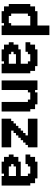

<svg xmlns="http://www.w3.org/2000/svg" viewBox="848 -1476 628 2364"><g transform="rotate(90 1162.0 -294.0)"><path d="M411.8 -588.2V-558.8H382.4V-588.2ZM382.4 -588.2V-558.8H352.9V-588.2ZM352.9 -588.2V-558.8H323.5V-588.2ZM323.5 -588.2V-558.8H294.1V-588.2ZM323.5 -558.8V-529.4H294.1V-558.8ZM323.5 -529.4V-500H294.1V-529.4ZM352.9 -529.4V-500H323.5V-529.4ZM382.4 -529.4V-500H352.9V-529.4ZM382.4 -558.8V-529.4H352.9V-558.8ZM411.8 -558.8V-529.4H382.4V-558.8ZM352.9 -558.8V-529.4H323.5V-558.8ZM411.8 -529.4V-500H382.4V-529.4ZM411.8 -500V-470.6H382.4V-500ZM411.8 -470.6V-441.2H382.4V-470.6ZM382.4 -470.6V-441.2H352.9V-470.6ZM352.9 -470.6V-441.2H323.5V-470.6ZM323.5 -470.6V-441.2H294.1V-470.6ZM323.5 -500V-470.6H294.1V-500ZM352.9 -500V-470.6H323.5V-500ZM382.4 -500V-470.6H352.9V-500ZM411.8 -441.2V-411.8H382.4V-441.2ZM382.4 -441.2V-411.8H352.9V-441.2ZM352.9 -441.2V-411.8H323.5V-441.2ZM411.8 -382.4V-352.9H382.4V-382.4ZM411.8 -411.8V-382.4H382.4V-411.8ZM352.9 -29.4V0H323.5V-29.4ZM382.4 -29.4V0H352.9V-29.4ZM411.8 -58.8V-29.4H382.4V-58.8ZM411.8 -88.2V-58.8H382.4V-88.2ZM411.8 -29.4V0H382.4V-29.4ZM264.7 -441.2V-411.8H235.3V-441.2ZM323.5 -441.2V-411.8H294.1V-441.2ZM235.3 -441.2V-411.8H205.9V-441.2ZM205.9 -441.2V-411.8H176.5V-441.2ZM176.5 -441.2V-411.8H147.1V-441.2ZM147.1 -441.2V-411.8H117.6V-441.2ZM117.6 -411.8V-382.4H88.2V-411.8ZM147.1 -411.8V-382.4H117.6V-411.8ZM147.1 -382.4V-352.9H117.6V-382.4ZM88.2 -411.8V-382.4H58.8V-411.8ZM88.2 -382.4V-352.9H58.8V-382.4ZM117.6 -382.4V-352.9H88.2V-382.4ZM147.1 -352.9V-323.5H117.6V-352.9ZM176.5 -352.9V-323.5H147.1V-352.9ZM117.6 -352.9V-323.5H88.2V-352.9ZM88.2 -352.9V-323.5H58.8V-352.9ZM58.8 -352.9V-323.5H29.4V-352.9ZM58.8 -323.5V-294.1H29.4V-323.5ZM58.8 -294.1V-264.7H29.4V-294.1ZM58.8 -264.7V-235.3H29.4V-264.7ZM58.8 -235.3V-205.9H29.4V-235.3ZM58.8 -205.9V-176.5H29.4V-205.9ZM58.8 -176.5V-147.1H29.4V-176.5ZM58.8 -147.1V-117.6H29.4V-147.1ZM58.8 -117.6V-88.2H29.4V-117.6ZM88.2 -117.6V-88.2H58.8V-117.6ZM88.2 -88.2V-58.8H58.8V-88.2ZM88.2 -58.8V-29.4H58.8V-58.8ZM117.6 -58.8V-29.4H88.2V-58.8ZM147.1 -58.8V-29.4H117.6V-58.8ZM176.5 -88.2V-58.8H147.1V-88.2ZM176.5 -117.6V-88.2H147.1V-117.6ZM147.1 -117.6V-88.2H117.6V-117.6ZM147.1 -88.2V-58.8H117.6V-88.2ZM117.6 -88.2V-58.8H88.2V-88.2ZM117.6 -117.6V-88.2H88.2V-117.6ZM117.6 -147.1V-117.6H88.2V-147.1ZM147.1 -147.1V-117.6H117.6V-147.1ZM147.1 -176.5V-147.1H117.6V-176.5ZM147.1 -205.9V-176.5H117.6V-205.9ZM147.1 -235.3V-205.9H117.6V-235.3ZM147.1 -264.7V-235.3H117.6V-264.7ZM147.1 -294.1V-264.7H117.6V-294.1ZM147.1 -323.5V-294.1H117.6V-323.5ZM117.6 -323.5V-294.1H88.2V-323.5ZM117.6 -294.1V-264.7H88.2V-294.1ZM117.6 -264.7V-235.3H88.2V-264.7ZM117.6 -235.3V-205.9H88.2V-235.3ZM117.6 -205.9V-176.5H88.2V-205.9ZM117.6 -176.5V-147.1H88.2V-176.5ZM88.2 -147.1V-117.6H58.8V-147.1ZM88.2 -176.5V-147.1H58.8V-176.5ZM88.2 -205.9V-176.5H58.8V-205.9ZM88.2 -235.3V-205.9H58.8V-235.3ZM88.2 -264.7V-235.3H58.8V-264.7ZM88.2 -294.1V-264.7H58.8V-294.1ZM88.2 -323.5V-294.1H58.8V-323.5ZM176.5 -58.8V-29.4H147.1V-58.8ZM176.5 -29.4V0H147.1V-29.4ZM147.1 -29.4V0H117.6V-29.4ZM205.9 -29.4V0H176.5V-29.4ZM235.3 -29.4V0H205.9V-29.4ZM264.7 -29.4V0H235.3V-29.4ZM323.5 -29.4V0H294.1V-29.4ZM323.5 -58.8V-29.4H294.1V-58.8ZM352.9 -58.8V-29.4H323.5V-58.8ZM382.4 -58.8V-29.4H352.9V-58.8ZM382.4 -294.1V-264.7H352.9V-294.1ZM382.4 -323.5V-294.1H352.9V-323.5ZM411.8 -352.9V-323.5H382.4V-352.9ZM382.4 -382.4V-352.9H352.9V-382.4ZM352.9 -411.8V-382.4H323.5V-411.8ZM323.5 -411.8V-382.4H294.1V-411.8ZM294.1 -411.8V-382.4H264.7V-411.8ZM294.1 -382.4V-352.9H264.7V-382.4ZM323.5 -352.9V-323.5H294.1V-352.9ZM352.9 -352.9V-323.5H323.5V-352.9ZM323.5 -323.5V-294.1H294.1V-323.5ZM323.5 -294.1V-264.7H294.1V-294.1ZM323.5 -264.7V-235.3H294.1V-264.7ZM264.7 -88.2V-58.8H235.3V-88.2ZM235.3 -88.2V-58.8H205.9V-88.2ZM205.9 -88.2V-58.8H176.5V-88.2ZM205.9 -58.8V-29.4H176.5V-58.8ZM235.3 -58.8V-29.4H205.9V-58.8ZM264.7 -58.8V-29.4H235.3V-58.8ZM294.1 -58.8V-29.4H264.7V-58.8ZM323.5 -88.2V-58.8H294.1V-88.2ZM352.9 -88.2V-58.8H323.5V-88.2ZM352.9 -294.1V-264.7H323.5V-294.1ZM352.9 -323.5V-294.1H323.5V-323.5ZM352.9 -382.4V-352.9H323.5V-382.4ZM323.5 -382.4V-352.9H294.1V-382.4ZM264.7 -411.8V-382.4H235.3V-411.8ZM235.3 -411.8V-382.4H205.9V-411.8ZM205.9 -411.8V-382.4H176.5V-411.8ZM176.5 -411.8V-382.4H147.1V-411.8ZM176.5 -382.4V-352.9H147.1V-382.4ZM205.9 -382.4V-352.9H176.5V-382.4ZM235.3 -382.4V-352.9H205.9V-382.4ZM264.7 -382.4V-352.9H235.3V-382.4ZM382.4 -411.8V-382.4H352.9V-411.8ZM382.4 -88.2V-58.8H352.9V-88.2ZM382.4 -352.9V-323.5H352.9V-352.9ZM411.8 -323.5V-294.1H382.4V-323.5ZM411.8 -294.1V-264.7H382.4V-294.1ZM411.8 -117.6V-88.2H382.4V-117.6ZM382.4 -117.6V-88.2H352.9V-117.6ZM352.9 -117.6V-88.2H323.5V-117.6ZM323.5 -117.6V-88.2H294.1V-117.6ZM352.9 -264.7V-235.3H323.5V-264.7ZM382.4 -264.7V-235.3H352.9V-264.7ZM411.8 -264.7V-235.3H382.4V-264.7ZM411.8 -235.3V-205.9H382.4V-235.3ZM411.8 -205.9V-176.5H382.4V-205.9ZM411.8 -176.5V-147.1H382.4V-176.5ZM382.4 -176.5V-147.1H352.9V-176.5ZM382.4 -147.1V-117.6H352.9V-147.1ZM352.9 -147.1V-117.6H323.5V-147.1ZM411.8 -147.1V-117.6H382.4V-147.1ZM323.5 -147.1V-117.6H294.1V-147.1ZM323.5 -176.5V-147.1H294.1V-176.5ZM323.5 -205.9V-176.5H294.1V-205.9ZM323.5 -235.3V-205.9H294.1V-235.3ZM352.9 -235.3V-205.9H323.5V-235.3ZM382.4 -235.3V-205.9H352.9V-235.3ZM382.4 -205.9V-176.5H352.9V-205.9ZM352.9 -176.5V-147.1H323.5V-176.5ZM352.9 -205.9V-176.5H323.5V-205.9ZM264.7 -441.2H294.1V-411.8H264.7ZM264.7 -88.2H294.1V-58.8H264.7ZM264.7 -117.6H294.1V-88.2H264.7Z M735.3 0H705.9V-29.4H735.3ZM794.1 0H764.7V-29.4H794.1ZM705.9 0H676.5V-29.4H705.9ZM676.5 0H647.1V-29.4H676.5ZM647.1 0H617.6V-29.4H647.1ZM617.6 0H588.2V-29.4H617.6ZM588.2 -29.4H558.8V-58.8H588.2ZM617.6 -29.4H588.2V-58.8H617.6ZM617.6 -58.8H588.2V-88.2H617.6ZM558.8 -29.4H529.4V-58.8H558.8ZM558.8 -58.8H529.4V-88.2H558.8ZM588.2 -58.8H558.8V-88.2H588.2ZM617.6 -88.2H588.2V-117.6H617.6ZM647.1 -88.2H617.6V-117.6H647.1ZM588.2 -88.2H558.8V-117.6H588.2ZM558.8 -88.2H529.4V-117.6H558.8ZM529.4 -88.2H500V-117.6H529.4ZM529.4 -117.6H500V-147.1H529.4ZM529.4 -294.1H500V-323.5H529.4ZM529.4 -323.5H500V-352.9H529.4ZM558.8 -323.5H529.4V-352.9H558.8ZM558.8 -352.9H529.4V-382.4H558.8ZM558.8 -382.4H529.4V-411.8H558.8ZM588.2 -382.4H558.8V-411.8H588.2ZM617.6 -382.4H588.2V-411.8H617.6ZM647.1 -352.9H617.6V-382.4H647.1ZM647.1 -323.5H617.6V-352.9H647.1ZM617.6 -323.5H588.2V-352.9H617.6ZM617.6 -352.9H588.2V-382.4H617.6ZM588.2 -352.9H558.8V-382.4H588.2ZM588.2 -323.5H558.8V-352.9H588.2ZM588.2 -294.1H558.8V-323.5H588.2ZM617.6 -294.1H588.2V-323.5H617.6ZM617.6 -117.6H588.2V-147.1H617.6ZM588.2 -117.6H558.8V-147.1H588.2ZM558.8 -294.1H529.4V-323.5H558.8ZM558.8 -117.6H529.4V-147.1H558.8ZM647.1 -382.4H617.6V-411.8H647.1ZM647.1 -411.8H617.6V-441.2H647.1ZM617.6 -411.8H588.2V-441.2H617.6ZM676.5 -411.8H647.1V-441.2H676.5ZM705.9 -411.8H676.5V-441.2H705.9ZM735.3 -411.8H705.9V-441.2H735.3ZM764.7 -411.8H735.3V-441.2H764.7ZM794.1 -411.8H764.7V-441.2H794.1ZM794.1 -382.4H764.7V-411.8H794.1ZM823.5 -382.4H794.1V-411.8H823.5ZM852.9 -382.4H823.5V-411.8H852.9ZM852.9 -352.9H823.5V-382.4H852.9ZM882.4 -323.5H852.9V-352.9H882.4ZM852.9 -323.5H823.5V-352.9H852.9ZM882.4 -294.1H852.9V-323.5H882.4ZM882.4 -264.7H852.9V-294.1H882.4ZM882.4 -235.3H852.9V-264.7H882.4ZM882.4 -205.9H852.9V-235.3H882.4ZM882.4 -176.5H852.9V-205.9H882.4ZM882.4 -147.1H852.9V-176.5H882.4ZM852.9 -147.1H823.5V-176.5H852.9ZM852.9 -117.6H823.5V-147.1H852.9ZM882.4 -117.6H852.9V-147.1H882.4ZM882.4 -88.2H852.9V-117.6H882.4ZM852.9 -88.2H823.5V-117.6H852.9ZM852.9 -58.8H823.5V-88.2H852.9ZM852.9 -29.4H823.5V-58.8H852.9ZM823.5 -29.4H794.1V-58.8H823.5ZM794.1 -29.4H764.7V-58.8H794.1ZM764.7 -29.4H735.3V-58.8H764.7ZM764.7 -58.8H735.3V-88.2H764.7ZM794.1 -88.2H764.7V-117.6H794.1ZM823.5 -88.2H794.1V-117.6H823.5ZM794.1 -117.6H764.7V-147.1H794.1ZM794.1 -147.1H764.7V-176.5H794.1ZM794.1 -176.5H764.7V-205.9H794.1ZM794.1 -205.9H764.7V-235.3H794.1ZM794.1 -235.3H764.7V-264.7H794.1ZM794.1 -264.7H764.7V-294.1H794.1ZM794.1 -294.1H764.7V-323.5H794.1ZM794.1 -323.5H764.7V-352.9H794.1ZM764.7 -323.5H735.3V-352.9H764.7ZM764.7 -352.9H735.3V-382.4H764.7ZM735.3 -352.9H705.9V-382.4H735.3ZM705.9 -352.9H676.5V-382.4H705.9ZM676.5 -352.9H647.1V-382.4H676.5ZM676.5 -382.4H647.1V-411.8H676.5ZM705.9 -382.4H676.5V-411.8H705.9ZM735.3 -382.4H705.9V-411.8H735.3ZM764.7 -382.4H735.3V-411.8H764.7ZM794.1 -352.9H764.7V-382.4H794.1ZM823.5 -352.9H794.1V-382.4H823.5ZM823.5 -323.5H794.1V-352.9H823.5ZM823.5 -294.1H794.1V-323.5H823.5ZM823.5 -264.7H794.1V-294.1H823.5ZM852.9 -264.7H823.5V-294.1H852.9ZM852.9 -294.1H823.5V-323.5H852.9ZM852.9 -235.3H823.5V-264.7H852.9ZM852.9 -205.9H823.5V-235.3H852.9ZM852.9 -176.5H823.5V-205.9H852.9ZM823.5 -176.5H794.1V-205.9H823.5ZM823.5 -205.9H794.1V-235.3H823.5ZM823.5 -235.3H794.1V-264.7H823.5ZM823.5 -147.1H794.1V-176.5H823.5ZM823.5 -117.6H794.1V-147.1H823.5ZM823.5 -58.8H794.1V-88.2H823.5ZM794.1 -58.8H764.7V-88.2H794.1ZM735.3 -29.4H705.9V-58.8H735.3ZM705.9 -29.4H676.5V-58.8H705.9ZM676.5 -29.4H647.1V-58.8H676.5ZM647.1 -29.4H617.6V-58.8H647.1ZM647.1 -58.8H617.6V-88.2H647.1ZM676.5 -58.8H647.1V-88.2H676.5ZM705.9 -58.8H676.5V-88.2H705.9ZM735.3 -58.8H705.9V-88.2H735.3ZM558.8 -147.1H529.4V-176.5H558.8ZM588.2 -147.1H558.8V-176.5H588.2ZM617.6 -147.1H588.2V-176.5H617.6ZM558.8 -176.5H529.4V-205.9H558.8ZM588.2 -176.5H558.8V-205.9H588.2ZM617.6 -176.5H588.2V-205.9H617.6ZM647.1 -176.5H617.6V-205.9H647.1ZM676.5 -176.5H647.1V-205.9H676.5ZM705.9 -176.5H676.5V-205.9H705.9ZM735.3 -176.5H705.9V-205.9H735.3ZM764.7 -176.5H735.3V-205.9H764.7ZM764.7 -205.9H735.3V-235.3H764.7ZM735.3 -205.9H705.9V-235.3H735.3ZM705.9 -205.9H676.5V-235.3H705.9ZM676.5 -205.9H647.1V-235.3H676.5ZM647.1 -205.9H617.6V-235.3H647.1ZM617.6 -205.9H588.2V-235.3H617.6ZM852.9 -88.2H882.4V-58.8H852.9ZM852.9 -58.8H882.4V-29.4H852.9ZM852.9 -29.4H882.4V0H852.9ZM823.5 -29.4H852.9V0H823.5ZM794.1 -29.4H823.5V0H794.1ZM617.6 -176.5H647.1V-147.1H617.6Z M970.6 -441.2H1000V-411.8H970.6ZM1000 -441.2H1029.4V-411.8H1000ZM1029.4 -441.2H1058.8V-411.8H1029.4ZM970.6 -382.4H1000V-352.9H970.6ZM970.6 -411.8H1000V-382.4H970.6ZM1029.4 -29.4H1058.8V0H1029.4ZM1000 -29.4H1029.4V0H1000ZM970.6 -58.8H1000V-29.4H970.6ZM970.6 -88.2H1000V-58.8H970.6ZM970.6 -29.4H1000V0H970.6ZM1117.6 -441.2H1147.1V-411.8H1117.6ZM1058.8 -441.2H1088.2V-411.8H1058.8ZM1147.1 -441.2H1176.5V-411.8H1147.1ZM1176.5 -441.2H1205.9V-411.8H1176.5ZM1205.9 -441.2H1235.3V-411.8H1205.9ZM1235.3 -441.2H1264.7V-411.8H1235.3ZM1264.7 -411.8H1294.1V-382.4H1264.7ZM1235.3 -411.8H1264.7V-382.4H1235.3ZM1235.3 -382.4H1264.7V-352.9H1235.3ZM1294.1 -411.8H1323.5V-382.4H1294.1ZM1294.1 -382.4H1323.5V-352.9H1294.1ZM1264.7 -382.4H1294.1V-352.9H1264.7ZM1235.3 -352.9H1264.7V-323.5H1235.3ZM1205.9 -352.9H1235.3V-323.5H1205.9ZM1264.7 -352.9H1294.1V-323.5H1264.7ZM1294.1 -352.9H1323.5V-323.5H1294.1ZM1323.5 -352.9H1352.9V-323.5H1323.5ZM1323.5 -323.5H1352.9V-294.1H1323.5ZM1323.5 -294.1H1352.9V-264.7H1323.5ZM1323.5 -264.7H1352.9V-235.3H1323.5ZM1323.5 -235.3H1352.9V-205.9H1323.5ZM1323.5 -205.9H1352.9V-176.5H1323.5ZM1323.5 -176.5H1352.9V-147.1H1323.5ZM1323.5 -147.1H1352.9V-117.6H1323.5ZM1323.5 -117.6H1352.9V-88.2H1323.5ZM1294.1 -117.6H1323.5V-88.2H1294.1ZM1294.1 -88.2H1323.5V-58.8H1294.1ZM1294.1 -58.8H1323.5V-29.4H1294.1ZM1264.7 -58.8H1294.1V-29.4H1264.7ZM1235.3 -58.8H1264.7V-29.4H1235.3ZM1235.3 -117.6H1264.7V-88.2H1235.3ZM1235.3 -88.2H1264.7V-58.8H1235.3ZM1264.7 -88.2H1294.1V-58.8H1264.7ZM1264.7 -117.6H1294.1V-88.2H1264.7ZM1264.7 -147.1H1294.1V-117.6H1264.7ZM1235.3 -147.1H1264.7V-117.6H1235.3ZM1235.3 -176.5H1264.7V-147.1H1235.3ZM1235.3 -205.9H1264.7V-176.5H1235.3ZM1235.3 -235.3H1264.7V-205.9H1235.3ZM1235.3 -264.7H1264.7V-235.3H1235.3ZM1235.3 -294.1H1264.7V-264.7H1235.3ZM1235.3 -323.5H1264.7V-294.1H1235.3ZM1264.7 -323.5H1294.1V-294.1H1264.7ZM1264.7 -294.1H1294.1V-264.7H1264.7ZM1264.7 -264.7H1294.1V-235.3H1264.7ZM1264.7 -235.3H1294.1V-205.9H1264.7ZM1264.7 -205.9H1294.1V-176.5H1264.7ZM1264.7 -176.5H1294.1V-147.1H1264.7ZM1294.1 -147.1H1323.5V-117.6H1294.1ZM1294.1 -176.5H1323.5V-147.1H1294.1ZM1294.1 -205.9H1323.5V-176.5H1294.1ZM1294.1 -235.3H1323.5V-205.9H1294.1ZM1294.1 -264.7H1323.5V-235.3H1294.1ZM1294.1 -294.1H1323.5V-264.7H1294.1ZM1294.1 -323.5H1323.5V-294.1H1294.1ZM1235.3 -29.4H1264.7V0H1235.3ZM1058.8 -29.4H1088.2V0H1058.8ZM1058.8 -58.8H1088.2V-29.4H1058.8ZM1029.4 -58.8H1058.8V-29.4H1029.4ZM1000 -58.8H1029.4V-29.4H1000ZM1000 -294.1H1029.4V-264.7H1000ZM1000 -323.5H1029.4V-294.1H1000ZM970.6 -352.9H1000V-323.5H970.6ZM1000 -382.4H1029.4V-352.9H1000ZM1029.4 -411.8H1058.8V-382.4H1029.4ZM1058.8 -411.8H1088.2V-382.4H1058.8ZM1088.2 -411.8H1117.6V-382.4H1088.2ZM1088.2 -382.4H1117.6V-352.9H1088.2ZM1088.2 -352.9H1117.6V-323.5H1088.2ZM1058.8 -352.9H1088.2V-323.5H1058.8ZM1029.4 -352.9H1058.8V-323.5H1029.4ZM1058.8 -323.5H1088.2V-294.1H1058.8ZM1058.8 -294.1H1088.2V-264.7H1058.8ZM1058.8 -264.7H1088.2V-235.3H1058.8ZM1058.8 -88.2H1088.2V-58.8H1058.8ZM1029.4 -88.2H1058.8V-58.8H1029.4ZM1029.4 -294.1H1058.8V-264.7H1029.4ZM1029.4 -323.5H1058.8V-294.1H1029.4ZM1029.4 -382.4H1058.8V-352.9H1029.4ZM1058.8 -382.4H1088.2V-352.9H1058.8ZM1117.6 -411.8H1147.1V-382.4H1117.6ZM1147.1 -411.8H1176.5V-382.4H1147.1ZM1176.5 -411.8H1205.9V-382.4H1176.5ZM1205.9 -411.8H1235.3V-382.4H1205.9ZM1205.9 -382.4H1235.3V-352.9H1205.9ZM1176.5 -382.4H1205.9V-352.9H1176.5ZM1147.1 -382.4H1176.5V-352.9H1147.1ZM1117.6 -382.4H1147.1V-352.9H1117.6ZM1000 -411.8H1029.4V-382.4H1000ZM1000 -88.2H1029.4V-58.8H1000ZM1000 -352.9H1029.4V-323.5H1000ZM970.6 -323.5H1000V-294.1H970.6ZM970.6 -294.1H1000V-264.7H970.6ZM970.6 -117.6H1000V-88.2H970.6ZM1000 -117.6H1029.4V-88.2H1000ZM1029.4 -117.6H1058.8V-88.2H1029.4ZM1058.8 -117.6H1088.2V-88.2H1058.8ZM1029.4 -264.7H1058.8V-235.3H1029.4ZM1000 -264.7H1029.4V-235.3H1000ZM970.6 -264.7H1000V-235.3H970.6ZM970.6 -235.3H1000V-205.9H970.6ZM970.6 -205.9H1000V-176.5H970.6ZM970.6 -176.5H1000V-147.1H970.6ZM1000 -176.5H1029.4V-147.1H1000ZM1000 -147.1H1029.4V-117.6H1000ZM1029.4 -147.1H1058.8V-117.6H1029.4ZM970.6 -147.1H1000V-117.6H970.6ZM1058.8 -147.1H1088.2V-117.6H1058.8ZM1058.8 -176.5H1088.2V-147.1H1058.8ZM1058.8 -205.9H1088.2V-176.5H1058.8ZM1058.8 -235.3H1088.2V-205.9H1058.8ZM1029.4 -235.3H1058.8V-205.9H1029.4ZM1000 -235.3H1029.4V-205.9H1000ZM1000 -205.9H1029.4V-176.5H1000ZM1029.4 -176.5H1058.8V-147.1H1029.4ZM1029.4 -205.9H1058.8V-176.5H1029.4ZM1264.7 -29.4H1294.1V0H1264.7ZM1294.1 -29.4H1323.5V0H1294.1ZM1323.5 -29.4H1352.9V0H1323.5ZM1323.5 -58.8H1352.9V-29.4H1323.5ZM1323.5 -88.2H1352.9V-58.8H1323.5Z M1441.2 -441.2H1470.6V-411.8H1441.2ZM1470.6 -441.2H1500V-411.8H1470.6ZM1500 -441.2H1529.4V-411.8H1500ZM1529.4 -441.2H1558.8V-411.8H1529.4ZM1558.8 -441.2H1588.2V-411.8H1558.8ZM1588.2 -441.2H1617.6V-411.8H1588.2ZM1617.6 -441.2H1647.1V-411.8H1617.6ZM1647.1 -441.2H1676.5V-411.8H1647.1ZM1676.5 -441.2H1705.9V-411.8H1676.5ZM1705.9 -441.2H1735.3V-411.8H1705.9ZM1735.3 -441.2H1764.7V-411.8H1735.3ZM1735.3 -411.8H1764.7V-382.4H1735.3ZM1764.7 -441.2H1794.1V-411.8H1764.7ZM1764.7 -411.8H1794.1V-382.4H1764.7ZM1764.7 -382.4H1794.1V-352.9H1764.7ZM1764.7 -352.9H1794.1V-323.5H1764.7ZM1735.3 -352.9H1764.7V-323.5H1735.3ZM1705.9 -352.9H1735.3V-323.5H1705.9ZM1676.5 -352.9H1705.9V-323.5H1676.5ZM1647.1 -352.9H1676.5V-323.5H1647.1ZM1617.6 -352.9H1647.1V-323.5H1617.6ZM1588.2 -352.9H1617.6V-323.5H1588.2ZM1558.8 -352.9H1588.2V-323.5H1558.8ZM1529.4 -352.9H1558.8V-323.5H1529.4ZM1500 -352.9H1529.4V-323.5H1500ZM1470.6 -352.9H1500V-323.5H1470.6ZM1441.2 -352.9H1470.6V-323.5H1441.2ZM1441.2 -382.4H1470.6V-352.9H1441.2ZM1441.2 -411.8H1470.6V-382.4H1441.2ZM1470.6 -411.8H1500V-382.4H1470.6ZM1500 -411.8H1529.4V-382.4H1500ZM1529.4 -411.8H1558.8V-382.4H1529.4ZM1558.8 -411.8H1588.2V-382.4H1558.8ZM1588.2 -411.8H1617.6V-382.4H1588.2ZM1617.6 -411.8H1647.1V-382.4H1617.6ZM1647.1 -411.8H1676.5V-382.4H1647.1ZM1676.5 -382.4H1705.9V-352.9H1676.5ZM1705.9 -382.4H1735.3V-352.9H1705.9ZM1735.3 -382.4H1764.7V-352.9H1735.3ZM1705.9 -411.8H1735.3V-382.4H1705.9ZM1676.5 -411.8H1705.9V-382.4H1676.5ZM1617.6 -382.4H1647.1V-352.9H1617.6ZM1588.2 -382.4H1617.6V-352.9H1588.2ZM1558.8 -382.4H1588.2V-352.9H1558.8ZM1529.4 -382.4H1558.8V-352.9H1529.4ZM1500 -382.4H1529.4V-352.9H1500ZM1470.6 -382.4H1500V-352.9H1470.6ZM1647.1 -382.4H1676.5V-352.9H1647.1ZM1735.3 -323.5H1764.7V-294.1H1735.3ZM1705.9 -323.5H1735.3V-294.1H1705.9ZM1676.5 -323.5H1705.9V-294.1H1676.5ZM1647.1 -323.5H1676.5V-294.1H1647.1ZM1647.1 -294.1H1676.5V-264.7H1647.1ZM1617.6 -294.1H1647.1V-264.7H1617.6ZM1676.5 -294.1H1705.9V-264.7H1676.5ZM1705.9 -294.1H1735.3V-264.7H1705.9ZM1676.5 -264.7H1705.9V-235.3H1676.5ZM1647.1 -264.7H1676.5V-235.3H1647.1ZM1617.6 -264.7H1647.1V-235.3H1617.6ZM1588.2 -264.7H1617.6V-235.3H1588.2ZM1558.8 -235.3H1588.2V-205.9H1558.8ZM1588.2 -235.3H1617.6V-205.9H1588.2ZM1617.6 -235.3H1647.1V-205.9H1617.6ZM1647.1 -235.3H1676.5V-205.9H1647.1ZM1470.6 -147.1H1500V-117.6H1470.6ZM1500 -147.1H1529.4V-117.6H1500ZM1529.4 -147.1H1558.8V-117.6H1529.4ZM1558.8 -147.1H1588.2V-117.6H1558.8ZM1558.8 -176.5H1588.2V-147.1H1558.8ZM1588.2 -176.5H1617.6V-147.1H1588.2ZM1588.2 -205.9H1617.6V-176.5H1588.2ZM1617.6 -205.9H1647.1V-176.5H1617.6ZM1558.8 -205.9H1588.2V-176.5H1558.8ZM1529.4 -205.9H1558.8V-176.5H1529.4ZM1529.4 -176.5H1558.8V-147.1H1529.4ZM1500 -176.5H1529.4V-147.1H1500ZM1441.2 -117.6H1470.6V-88.2H1441.2ZM1470.6 -117.6H1500V-88.2H1470.6ZM1500 -117.6H1529.4V-88.2H1500ZM1529.4 -117.6H1558.8V-88.2H1529.4ZM1558.8 -117.6H1588.2V-88.2H1558.8ZM1588.2 -117.6H1617.6V-88.2H1588.2ZM1617.6 -117.6H1647.1V-88.2H1617.6ZM1647.1 -117.6H1676.5V-88.2H1647.1ZM1676.5 -117.6H1705.9V-88.2H1676.5ZM1705.9 -117.6H1735.3V-88.2H1705.9ZM1735.3 -117.6H1764.7V-88.2H1735.3ZM1764.7 -117.6H1794.1V-88.2H1764.7ZM1764.7 -88.2H1794.1V-58.8H1764.7ZM1764.7 -58.8H1794.1V-29.4H1764.7ZM1764.7 -29.4H1794.1V0H1764.7ZM1735.3 -29.4H1764.7V0H1735.3ZM1705.9 -29.4H1735.3V0H1705.9ZM1676.5 -29.4H1705.9V0H1676.5ZM1647.1 -29.4H1676.5V0H1647.1ZM1617.6 -29.4H1647.1V0H1617.6ZM1588.2 -29.4H1617.6V0H1588.2ZM1558.8 -29.4H1588.2V0H1558.8ZM1529.4 -29.4H1558.8V0H1529.4ZM1500 -29.4H1529.4V0H1500ZM1470.6 -29.4H1500V0H1470.6ZM1470.6 -58.8H1500V-29.4H1470.6ZM1441.2 -58.8H1470.6V-29.4H1441.2ZM1441.2 -88.2H1470.6V-58.8H1441.2ZM1441.2 -29.4H1470.6V0H1441.2ZM1500 -58.8H1529.4V-29.4H1500ZM1529.4 -58.8H1558.8V-29.4H1529.4ZM1558.8 -58.8H1588.2V-29.4H1558.8ZM1588.2 -58.8H1617.6V-29.4H1588.2ZM1617.6 -58.8H1647.1V-29.4H1617.6ZM1647.1 -58.8H1676.5V-29.4H1647.1ZM1676.5 -58.8H1705.9V-29.4H1676.5ZM1705.9 -58.8H1735.3V-29.4H1705.9ZM1735.3 -58.8H1764.7V-29.4H1735.3ZM1735.3 -88.2H1764.7V-58.8H1735.3ZM1705.9 -88.2H1735.3V-58.8H1705.9ZM1647.1 -88.2H1676.5V-58.8H1647.1ZM1617.6 -88.2H1647.1V-58.8H1617.6ZM1588.2 -88.2H1617.6V-58.8H1588.2ZM1558.8 -88.2H1588.2V-58.8H1558.8ZM1529.4 -88.2H1558.8V-58.8H1529.4ZM1500 -88.2H1529.4V-58.8H1500ZM1470.6 -88.2H1500V-58.8H1470.6ZM1676.5 -88.2H1705.9V-58.8H1676.5Z M2117.6 0H2088.2V-29.4H2117.6ZM2176.5 0H2147.1V-29.4H2176.5ZM2088.2 0H2058.8V-29.4H2088.2ZM2058.8 0H2029.4V-29.4H2058.8ZM2029.4 0H2000V-29.4H2029.4ZM2000 0H1970.6V-29.4H2000ZM1970.6 -29.4H1941.2V-58.8H1970.6ZM2000 -29.4H1970.6V-58.8H2000ZM2000 -58.8H1970.6V-88.2H2000ZM1941.2 -29.4H1911.8V-58.8H1941.2ZM1941.2 -58.8H1911.8V-88.2H1941.2ZM1970.6 -58.8H1941.2V-88.2H1970.6ZM2000 -88.2H1970.6V-117.6H2000ZM2029.4 -88.2H2000V-117.6H2029.4ZM1970.6 -88.2H1941.2V-117.6H1970.6ZM1941.2 -88.2H1911.8V-117.6H1941.2ZM1911.8 -88.2H1882.4V-117.6H1911.8ZM1911.8 -117.6H1882.4V-147.1H1911.8ZM1911.8 -294.1H1882.4V-323.5H1911.8ZM1911.8 -323.5H1882.4V-352.9H1911.8ZM1941.2 -323.5H1911.8V-352.9H1941.2ZM1941.2 -352.9H1911.8V-382.4H1941.2ZM1941.2 -382.4H1911.8V-411.8H1941.2ZM1970.6 -382.4H1941.2V-411.8H1970.6ZM2000 -382.4H1970.6V-411.8H2000ZM2029.4 -352.9H2000V-382.4H2029.4ZM2029.4 -323.5H2000V-352.9H2029.4ZM2000 -323.5H1970.6V-352.9H2000ZM2000 -352.9H1970.6V-382.4H2000ZM1970.6 -352.9H1941.2V-382.4H1970.6ZM1970.6 -323.5H1941.2V-352.9H1970.6ZM1970.6 -294.1H1941.2V-323.5H1970.6ZM2000 -294.1H1970.6V-323.5H2000ZM2000 -117.6H1970.6V-147.1H2000ZM1970.6 -117.6H1941.2V-147.1H1970.6ZM1941.2 -294.1H1911.8V-323.5H1941.2ZM1941.2 -117.6H1911.8V-147.1H1941.2ZM2029.4 -382.4H2000V-411.8H2029.4ZM2029.4 -411.8H2000V-441.2H2029.4ZM2000 -411.8H1970.6V-441.2H2000ZM2058.8 -411.8H2029.4V-441.2H2058.8ZM2088.2 -411.8H2058.8V-441.2H2088.2ZM2117.6 -411.8H2088.2V-441.2H2117.6ZM2147.1 -411.8H2117.6V-441.2H2147.1ZM2176.5 -411.8H2147.1V-441.2H2176.5ZM2176.5 -382.4H2147.1V-411.8H2176.5ZM2205.9 -382.4H2176.5V-411.8H2205.9ZM2235.3 -382.4H2205.9V-411.8H2235.3ZM2235.3 -352.9H2205.9V-382.4H2235.3ZM2264.7 -323.5H2235.3V-352.9H2264.7ZM2235.3 -323.5H2205.9V-352.9H2235.3ZM2264.7 -294.1H2235.3V-323.5H2264.7ZM2264.7 -264.7H2235.3V-294.1H2264.7ZM2264.7 -235.3H2235.3V-264.7H2264.7ZM2264.7 -205.9H2235.3V-235.3H2264.7ZM2264.7 -176.5H2235.3V-205.9H2264.7ZM2264.7 -147.1H2235.3V-176.5H2264.7ZM2235.3 -147.1H2205.9V-176.5H2235.3ZM2235.3 -117.6H2205.9V-147.1H2235.3ZM2264.7 -117.6H2235.3V-147.1H2264.7ZM2264.7 -88.2H2235.3V-117.6H2264.7ZM2235.3 -88.2H2205.9V-117.6H2235.3ZM2235.3 -58.8H2205.9V-88.2H2235.3ZM2235.3 -29.4H2205.9V-58.8H2235.3ZM2205.9 -29.4H2176.5V-58.8H2205.9ZM2176.5 -29.4H2147.1V-58.8H2176.5ZM2147.1 -29.4H2117.6V-58.8H2147.1ZM2147.1 -58.8H2117.6V-88.2H2147.1ZM2176.5 -88.2H2147.1V-117.6H2176.5ZM2205.9 -88.2H2176.5V-117.6H2205.9ZM2176.5 -117.6H2147.1V-147.1H2176.5ZM2176.5 -147.1H2147.1V-176.5H2176.5ZM2176.5 -176.5H2147.1V-205.9H2176.5ZM2176.5 -205.9H2147.1V-235.3H2176.5ZM2176.5 -235.3H2147.1V-264.7H2176.5ZM2176.5 -264.7H2147.1V-294.1H2176.5ZM2176.5 -294.1H2147.1V-323.5H2176.5ZM2176.5 -323.5H2147.1V-352.9H2176.5ZM2147.1 -323.5H2117.6V-352.9H2147.1ZM2147.1 -352.9H2117.6V-382.4H2147.1ZM2117.6 -352.9H2088.2V-382.4H2117.6ZM2088.2 -352.9H2058.8V-382.4H2088.2ZM2058.8 -352.9H2029.4V-382.4H2058.8ZM2058.8 -382.4H2029.4V-411.8H2058.8ZM2088.2 -382.4H2058.8V-411.8H2088.2ZM2117.6 -382.4H2088.2V-411.8H2117.6ZM2147.1 -382.4H2117.6V-411.8H2147.1ZM2176.5 -352.9H2147.1V-382.4H2176.5ZM2205.9 -352.9H2176.5V-382.4H2205.9ZM2205.9 -323.5H2176.5V-352.9H2205.9ZM2205.9 -294.1H2176.5V-323.5H2205.9ZM2205.9 -264.7H2176.5V-294.1H2205.9ZM2235.3 -264.7H2205.9V-294.1H2235.3ZM2235.3 -294.1H2205.9V-323.5H2235.3ZM2235.3 -235.3H2205.9V-264.7H2235.3ZM2235.3 -205.9H2205.9V-235.3H2235.3ZM2235.3 -176.5H2205.9V-205.9H2235.3ZM2205.9 -176.5H2176.5V-205.9H2205.9ZM2205.9 -205.9H2176.5V-235.3H2205.9ZM2205.9 -235.3H2176.5V-264.7H2205.9ZM2205.9 -147.1H2176.5V-176.5H2205.9ZM2205.9 -117.6H2176.5V-147.1H2205.9ZM2205.9 -58.8H2176.5V-88.2H2205.9ZM2176.5 -58.8H2147.1V-88.2H2176.5ZM2117.6 -29.4H2088.2V-58.8H2117.6ZM2088.2 -29.4H2058.8V-58.8H2088.2ZM2058.8 -29.4H2029.4V-58.8H2058.8ZM2029.4 -29.4H2000V-58.8H2029.4ZM2029.4 -58.8H2000V-88.2H2029.4ZM2058.8 -58.8H2029.4V-88.2H2058.8ZM2088.2 -58.8H2058.8V-88.2H2088.2ZM2117.6 -58.8H2088.2V-88.2H2117.6ZM1941.2 -147.1H1911.8V-176.5H1941.2ZM1970.6 -147.1H1941.2V-176.5H1970.6ZM2000 -147.1H1970.6V-176.5H2000ZM1941.2 -176.5H1911.8V-205.9H1941.2ZM1970.6 -176.5H1941.2V-205.9H1970.6ZM2000 -176.5H1970.6V-205.9H2000ZM2029.4 -176.5H2000V-205.9H2029.4ZM2058.8 -176.5H2029.4V-205.9H2058.8ZM2088.2 -176.5H2058.8V-205.9H2088.2ZM2117.6 -176.5H2088.2V-205.9H2117.6ZM2147.1 -176.5H2117.6V-205.9H2147.1ZM2147.1 -205.9H2117.6V-235.3H2147.1ZM2117.6 -205.9H2088.2V-235.3H2117.6ZM2088.2 -205.9H2058.8V-235.3H2088.2ZM2058.8 -205.9H2029.4V-235.3H2058.8ZM2029.4 -205.9H2000V-235.3H2029.4ZM2000 -205.9H1970.6V-235.3H2000ZM2235.3 -88.2H2264.7V-58.8H2235.3ZM2235.3 -58.8H2264.7V-29.4H2235.3ZM2235.3 -29.4H2264.7V0H2235.3ZM2205.9 -29.4H2235.3V0H2205.9ZM2176.5 -29.4H2205.9V0H2176.5ZM2000 -176.5H2029.4V-147.1H2000Z"/></g></svg>

Font: Jersey 20
Style: Regular
Weight: 400
Designer: Sarah Cadigan-Fried
Version: Version 1.000; ttfautohint (v1.8.4.7-5d5b)